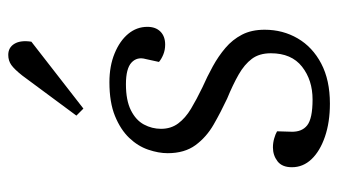

<svg xmlns="http://www.w3.org/2000/svg" viewBox="-197 -608 819 465"><g transform="rotate(-90 212.5 -375.5)"><path d="M204 -28Q251 -28 283.5 -53.5Q316 -79 316 -129Q316 -157 302.5 -175Q289 -193 264.5 -207Q240 -221 206 -235Q174 -250 143.5 -267.5Q113 -285 93.5 -311.5Q74 -338 74 -379Q74 -401 82.5 -426Q91 -451 111 -472Q131 -493 164 -506.5Q197 -520 246 -520Q285 -520 315.5 -507.5Q346 -495 363 -474.5Q380 -454 380 -428Q380 -408 368.5 -396.5Q357 -385 337 -385Q324 -385 313 -389.5Q302 -394 295 -400L302 -432Q308 -453 293.5 -466.5Q279 -480 241 -480Q202 -480 178 -468Q154 -456 143.5 -436.5Q133 -417 133 -395Q133 -371 146 -353.5Q159 -336 181.5 -322.5Q204 -309 233 -295Q260 -283 284.5 -269.5Q309 -256 329 -239Q349 -222 361 -199Q373 -176 373 -144Q373 -100 352 -64Q331 -28 291 -7Q251 14 194 14Q149 14 114 2Q79 -10 59.5 -30.5Q40 -51 40 -78Q40 -102 54.5 -113Q69 -124 88 -124Q99 -124 109.5 -121Q120 -118 127 -114L126 -80Q125 -54 141.5 -41Q158 -28 204 -28ZM262 -731Q277 -750 287.5 -757.5Q298 -765 312 -765Q330 -765 339 -750Q348 -735 344 -709L182 -583L165 -600Z"/></g></svg>

Font: Literata 24pt Light
Style: Italic
Weight: 300
Italic angle: -2°
Designer: Latin by Veronika Burian and Jose Scaglione. Greek by Irene Vlachou. Cyrillic by Vera Evstafieva
Foundry: TypeTogether
Version: Version 3.103;gftools[0.9.29]